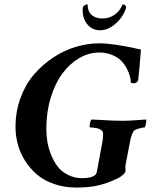

<svg xmlns="http://www.w3.org/2000/svg" viewBox="-20 -849 702 876"><path d="M449.2 -764.6Q476.1 -764.6 500.7 -780.5Q525.4 -796.4 538.1 -826.2Q538.1 -829.1 542 -829.1Q546.4 -829.1 551.3 -824.5Q556.2 -819.8 555.7 -816.4Q555.7 -815.9 554.7 -812.7Q553.7 -809.6 553.7 -808.6Q539.6 -768.6 505.9 -739.7Q472.2 -710.9 436.5 -710.9Q399.9 -710.9 377.4 -739.3Q355 -767.6 357.4 -809.6Q357.4 -810.5 357.9 -813.2Q358.4 -815.9 358.4 -816.4Q358.9 -819.8 365.7 -824.5Q372.6 -829.1 377 -829.1Q379.9 -829.1 379.9 -826.2Q380.4 -795.4 398.9 -780Q417.5 -764.6 449.2 -764.6ZM432.6 -651.4Q498 -651.4 623 -623Q623 -615.2 617.4 -553.2Q611.8 -491.2 610.4 -482.4Q609.4 -477.5 603 -473.1Q596.7 -468.8 588.9 -468.8Q580.1 -468.8 577.1 -472.7Q576.7 -485.8 572.5 -501.7Q568.4 -517.6 558.1 -537.1Q547.9 -556.6 532.5 -572.3Q517.1 -587.9 491 -598.6Q464.8 -609.4 432.6 -609.4Q384.8 -609.4 340.8 -583.5Q296.9 -557.6 263.9 -512.7Q231 -467.8 211.2 -402.3Q191.4 -336.9 191.4 -261.7Q191.4 -232.9 196 -203.6Q200.7 -174.3 212.9 -143.6Q225.1 -112.8 242.9 -89.4Q260.7 -65.9 290.3 -51Q319.8 -36.1 356.4 -36.1Q394.5 -36.1 412.1 -48.8Q419.4 -54.2 421.9 -65.4Q423.3 -71.8 427 -92.5Q430.7 -113.3 436.3 -143.1Q441.9 -172.9 445.3 -191.4Q451.2 -220.7 450.2 -241.2Q449.7 -249.5 442.1 -255.4Q434.6 -261.2 423.3 -263.7Q412.1 -266.1 404.5 -266.8Q397 -267.6 390.6 -267.6Q388.7 -268.6 388.9 -275.6Q389.2 -282.7 391.8 -292Q394.5 -301.3 397.5 -303.7Q412.1 -303.2 441.9 -301.5Q471.7 -299.8 495.6 -298.8Q519.5 -297.9 540 -297.9Q557.1 -297.9 574.7 -298.8Q592.3 -299.8 613.5 -301.5Q634.8 -303.2 647.5 -303.7Q647.9 -294.4 645 -281Q642.1 -267.6 639.6 -267.6Q633.3 -267.6 617.4 -263.7Q601.6 -259.8 593.8 -254.9Q589.4 -252 583.7 -239.3Q578.1 -226.6 575.2 -212.9Q556.2 -113.3 552.7 -95.7Q551.8 -90.8 552.5 -80.1Q553.2 -69.3 552.7 -67.4Q551.3 -60.1 539.6 -50Q527.8 -40 516.6 -35.2Q473.6 -14.2 430.9 -3.7Q388.2 6.8 329.1 6.8Q273.9 6.8 227.3 -9.3Q180.7 -25.4 148.7 -52.7Q116.7 -80.1 94.2 -115.7Q71.8 -151.4 61.3 -190.4Q50.8 -229.5 50.8 -269.5Q50.8 -340.3 73.7 -402.6Q96.7 -464.8 135.3 -509.5Q173.8 -554.2 223.4 -586.9Q272.9 -619.6 326.7 -635.5Q380.4 -651.4 432.6 -651.4Z"/></svg>

Font: Crimson
Style: BoldItalic
Weight: 700
Italic angle: -11°
Version: Version 0.8